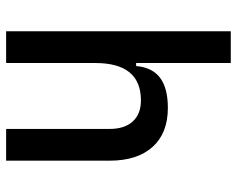

<svg xmlns="http://www.w3.org/2000/svg" viewBox="-93 -679 772 626"><g transform="rotate(90 293.0 -366.0)"><path d="M400.4 0V-336.9Q400.4 -386.2 376 -412.8Q351.6 -439.5 307.6 -439.5Q185.5 -439.5 185.5 -291L155.3 -423.8H195.3Q199.7 -476.1 233.4 -501.7Q267.1 -527.3 332 -527.3Q414.1 -527.3 459 -477.5Q503.9 -427.7 503.9 -336.9V0ZM82 0V-732.4H185.5V0Z"/></g></svg>

Font: Cascadia Code
Style: Regular
Weight: 400
Designer: Aaron Bell
Foundry: Saja Typeworks
Version: Version 2404.023